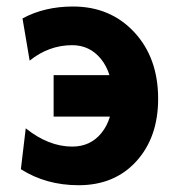

<svg xmlns="http://www.w3.org/2000/svg" viewBox="-20 -542 544 575"><path d="M446.8 -192.9H140.6V-316.9H446.8ZM215.3 12.7Q118.2 12.7 42.5 -35.2L57.1 -157.7Q125.5 -103 196.3 -103Q251 -103 283.9 -143.8Q316.9 -184.6 316.9 -251.5Q316.9 -322.8 282.2 -365.7Q248.5 -406.7 196.3 -406.7Q126.5 -406.7 68.8 -360.4L47.4 -486.8Q113.3 -522.5 198.7 -522.5Q310.5 -522.5 382.1 -445.6Q453.6 -368.7 453.6 -246.1Q453.6 -130.9 388.4 -59.1Q323.2 12.7 215.3 12.7Z"/></svg>

Font: Cadman
Style: Bold
Weight: 700
Designer: Paul James MIller
Foundry: High-Logic / Made with FontCreator
Version: Version 2.114;March 28, 2021;FontCreator 13.0.0.2683 64-bit